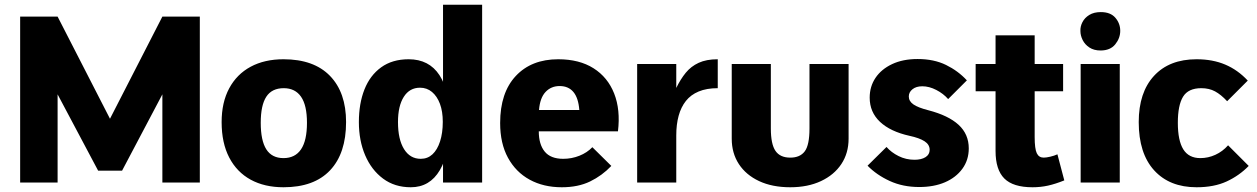

<svg xmlns="http://www.w3.org/2000/svg" viewBox="-20 -770 5302 810"><path d="M65 -700H223L444 -269L665 -700H823V0H665V-372L495 -50H394L223 -372V0H65Z M1176 20Q1096 20 1037.5 -12Q979 -44 947 -105.5Q915 -167 915 -255Q915 -338 947 -397.5Q979 -457 1037.5 -488.5Q1096 -520 1176 -520Q1304 -520 1372 -450Q1440 -380 1440 -255Q1440 -123 1372.5 -51.5Q1305 20 1176 20ZM1176 -103Q1225 -103 1250 -140Q1275 -177 1275 -252Q1275 -326 1250 -362Q1225 -398 1177 -398Q1127 -398 1103.5 -362Q1080 -326 1080 -252Q1080 -177 1103.5 -140Q1127 -103 1176 -103Z M1713 20Q1645 20 1596 -16.5Q1547 -53 1520.5 -115Q1494 -177 1494 -255Q1494 -333 1517.5 -392.5Q1541 -452 1588 -486Q1635 -520 1704 -520Q1790 -520 1834 -453Q1878 -386 1878 -255Q1878 -124 1835.5 -52Q1793 20 1713 20ZM1755 -100Q1784 -100 1804.5 -119Q1825 -138 1836.5 -173.5Q1848 -209 1848 -256Q1848 -300 1836 -332Q1824 -364 1802.5 -382Q1781 -400 1752 -400Q1708 -400 1683.5 -361.5Q1659 -323 1659 -255Q1659 -182 1684.5 -141Q1710 -100 1755 -100ZM1849 0V-750H2014V0Z M2350 20Q2273 20 2214.5 -12Q2156 -44 2123 -104.5Q2090 -165 2090 -251Q2090 -379 2156 -449.5Q2222 -520 2335 -520Q2424 -520 2484 -482Q2544 -444 2571 -375.5Q2598 -307 2587 -216H2253Q2253 -161 2278 -130.5Q2303 -100 2356 -100Q2392 -100 2424.5 -113Q2457 -126 2479 -149L2559 -70Q2520 -29 2469.5 -4.5Q2419 20 2350 20ZM2254 -306H2424Q2420 -357 2399 -382Q2378 -407 2341 -407Q2305 -407 2281.5 -382Q2258 -357 2254 -306Z M2668 -500H2833V-399Q2851 -436 2873 -463Q2895 -490 2927.5 -505Q2960 -520 3008 -520V-398Q2961 -398 2927.5 -384Q2894 -370 2873.5 -344Q2853 -318 2843 -281.5Q2833 -245 2833 -199V0H2668Z M3232 -500V-228Q3232 -162 3251.5 -133.5Q3271 -105 3314 -105Q3355 -105 3375 -131.5Q3395 -158 3395 -228V-500H3560V-185Q3560 -124 3529.5 -78Q3499 -32 3443.5 -6Q3388 20 3314 20Q3238 20 3182.5 -6Q3127 -32 3097 -78Q3067 -124 3067 -185V-500Z M3720 -150Q3740 -127 3771 -111.5Q3802 -96 3838 -96Q3867 -96 3884.5 -107Q3902 -118 3902 -138Q3902 -160 3880.5 -174Q3859 -188 3817 -197Q3736 -215 3692.5 -256Q3649 -297 3649 -358Q3649 -405 3673.5 -441.5Q3698 -478 3743.5 -499.5Q3789 -521 3851 -521Q3920 -521 3971 -496Q4022 -471 4059 -431L3980 -352Q3960 -375 3930 -390.5Q3900 -406 3871 -406Q3845 -406 3829.5 -393.5Q3814 -381 3814 -363Q3814 -343 3833.5 -329.5Q3853 -316 3896 -305Q3981 -283 4024 -243.5Q4067 -204 4067 -144Q4067 -95 4040 -58Q4013 -21 3966.5 -1Q3920 19 3858 19Q3789 19 3733.5 -6.5Q3678 -32 3640 -71Z M4470 -9Q4433 6 4401.5 13Q4370 20 4336 20Q4254 20 4217 -17Q4180 -54 4180 -133V-621H4345V-192Q4345 -142 4354 -123.5Q4363 -105 4383 -105Q4394 -105 4411 -109Q4428 -113 4441 -119ZM4096 -500H4465V-385H4096Z M4539 -500H4704V0H4539ZM4538 -639Q4537 -658 4546.5 -676.5Q4556 -695 4575.5 -707Q4595 -719 4624 -719Q4665 -719 4685.5 -695Q4706 -671 4706 -640Q4706 -609 4685 -583Q4664 -557 4623 -557Q4595 -557 4576 -569.5Q4557 -582 4547.5 -601Q4538 -620 4538 -639Z M5248 -70Q5208 -29 5155 -4.5Q5102 20 5028 20Q4914 20 4849 -51.5Q4784 -123 4784 -255Q4784 -380 4848.5 -450Q4913 -520 5028 -520Q5096 -520 5149 -497.5Q5202 -475 5244 -430L5157 -343Q5131 -371 5106 -384.5Q5081 -398 5048 -398Q4993 -398 4971 -362Q4949 -326 4949 -252Q4949 -177 4972 -140Q4995 -103 5044 -103Q5077 -103 5107.5 -117Q5138 -131 5161 -157Z"/></svg>

Font: Moderustic
Style: Bold
Weight: 700
Designer: Tural Alisoy
Foundry: TAFT Foundry
Version: Version 2.120